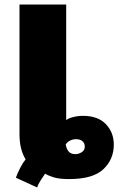

<svg xmlns="http://www.w3.org/2000/svg" viewBox="-20 -780 528 847"><path d="M50 4Q57 -16 69.5 -40Q82 -64 93 -77Q81 -96 73.5 -123.5Q66 -151 66 -190V-760H272V-250Q281 -258 302.5 -263.5Q324 -269 346 -269Q412 -269 447 -232.5Q482 -196 482 -142Q482 -77 436 -33.5Q390 10 285 10Q242 10 217.5 2.5Q193 -5 179 -14Q172 -4 160 14.5Q148 33 144 47ZM312 -100Q327 -100 340.5 -108.5Q354 -117 354 -133Q354 -148 344 -157Q334 -166 314 -166Q302 -166 289.5 -160Q277 -154 270 -143Q273 -123 283 -111.5Q293 -100 312 -100Z"/></svg>

Font: Noto Sans Display Black
Style: Regular
Weight: 900
Designer: Monotype Design Team
Foundry: Monotype Imaging Inc.
Version: Version 2.003